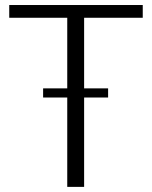

<svg xmlns="http://www.w3.org/2000/svg" viewBox="-20 -730 594 750"><path d="M148.4 -349.1V-384.8H402.3V-349.1ZM242.7 0V-660.6H16.1V-710.4H537.6V-660.6H308.6V0Z"/></svg>

Font: Comme ExtraLight
Style: Regular
Weight: 250
Version: Version 1.000;gftools[0.9.27]